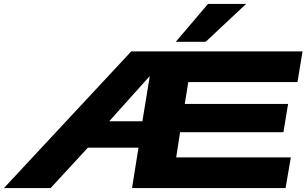

<svg xmlns="http://www.w3.org/2000/svg" viewBox="-63 -963 1579 983"><path d="M613 0 646 -207H387L196 0H-43L609 -700H1486L1460 -543H901L883 -431H1412L1388 -286H859L839 -157H1426L1399 0ZM496 -342H666L704 -574ZM837 -749 1002 -943H1197L990 -749Z"/></svg>

Font: Georama ExtraExtended
Style: Bold Italic
Weight: 700
Width: 8
Italic angle: -9°
Designer: Jean-Baptiste Levee
Foundry: Production Type
Version: Version 1.000